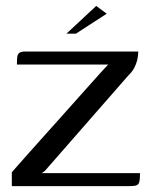

<svg xmlns="http://www.w3.org/2000/svg" viewBox="-20 -636 519 656"><path d="M122.7 -44.5H458.3Q458.3 -29.3 457.1 -20.1Q456 -10.9 451.9 -6.6Q447.9 -2.3 439.4 -1.1Q430.9 0 415.2 0H20.4V-47.5Q20.9 -48 36.9 -66.2Q52.9 -84.4 79.7 -114.6Q106.5 -144.7 139.4 -181.3Q172.2 -217.9 206 -255.8Q239.8 -293.6 269.7 -327.1Q299.5 -360.6 320.5 -384Q330.6 -395.4 338.7 -403.8Q346.8 -412.2 349.8 -415.5H37.8Q37.8 -431.8 38.9 -441.3Q39.9 -450.9 46.2 -455.4Q52.5 -460 67.8 -460H452.4Q452.4 -459 451.9 -450.8Q451.4 -442.5 448.7 -430.3Q445.9 -418.2 438.9 -404.5Q431.9 -390.8 418.9 -378.6L132.8 -51.5ZM207 -521 308.7 -615.8 344.6 -589.1 239.3 -521Z"/></svg>

Font: Genos Thin
Style: Regular
Weight: 100
Designer: Robert E. Leuschke
Foundry: Robert E. Leuschke
Version: Version 1.010